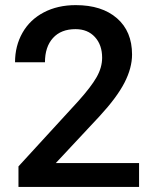

<svg xmlns="http://www.w3.org/2000/svg" viewBox="-20 -741 608 761"><path d="M531.2 0H53.2V-81.5L290 -339.8Q341.3 -397 363 -435.3Q384.8 -473.6 384.8 -512.2Q384.8 -563 356.2 -594.2Q327.6 -625.5 279.3 -625.5Q221.7 -625.5 189.9 -590.3Q158.2 -555.2 158.2 -494.1H39.6Q39.6 -559.1 69.1 -611.1Q98.6 -663.1 153.6 -691.9Q208.5 -720.7 280.3 -720.7Q383.8 -720.7 443.6 -668.7Q503.4 -616.7 503.4 -524.9Q503.4 -471.7 473.4 -413.3Q443.4 -355 375 -280.8L201.2 -94.7H531.2Z"/></svg>

Font: TypoPRO Roboto
Style: Regular
Weight: 500
Designer: Google
Version: Version 2.136; 2016